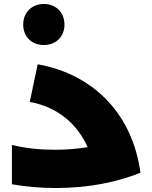

<svg xmlns="http://www.w3.org/2000/svg" viewBox="-20 -948 768 968"><path d="M201 -721C262 -721 305 -763 305 -824C305 -885 262 -928 201 -928C140 -928 97 -885 97 -824C97 -763 140 -721 201 -721ZM170 -624 130 -434C270 -409 369 -324 422 -206C371 -198 317 -193 257 -193C178 -193 114 -200 40 -217V-19C108 -7 182 0 261 0C420 0 566 -28 688 -77C650 -364 460 -572 170 -624Z"/></svg>

Font: Montserrat-Arabic Black
Style: Regular
Weight: 900
Designer: Mohamed Gaber
Foundry: Kief Type Foundry
Version: Version 5.008;PS 005.008;hotconv 1.0.88;makeotf.lib2.5.64775